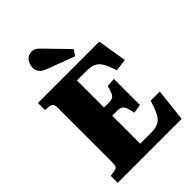

<svg xmlns="http://www.w3.org/2000/svg" viewBox="-273 -1087 1208 1208"><g transform="rotate(-45 330.5 -483.5)"><path d="M41 0V-62L77 -68Q96 -70 102 -80Q108 -90 108 -121V-597Q108 -622 101 -632Q94 -642 74 -644L41 -648V-710H587L619 -515L538 -504Q521 -558 504 -586.5Q487 -615 462 -626Q437 -637 396 -637H315V-396H362Q391 -396 403 -411.5Q415 -427 427 -475L486 -479V-247L426 -238Q418 -288 405 -305.5Q392 -323 361 -323H315V-74H411Q453 -74 478 -87Q503 -100 519.5 -131.5Q536 -163 553 -219H634L610 0ZM415 -752 232 -821Q200 -833 187 -850.5Q174 -868 174 -890Q174 -919 191.5 -943Q209 -967 242 -967Q254 -967 266.5 -962Q279 -957 294 -941L440 -791Z"/></g></svg>

Font: Literata 36pt ExtraBold
Style: Regular
Weight: 800
Designer: Latin by Veronika Burian and Jose Scaglione. Greek by Irene Vlachou. Cyrillic by Vera Evstafieva.
Foundry: TypeTogether
Version: Version 3.002